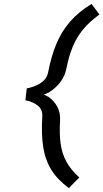

<svg xmlns="http://www.w3.org/2000/svg" viewBox="-20 -787 529 983"><path d="M332.5 176Q274 133 242.5 81.8Q211 30.5 201 -35.5Q191 -101.5 196.5 -190.5Q199 -226 173.2 -246.5Q147.5 -267 110 -273.5L117 -334.5Q156.5 -341.5 188.2 -362Q220 -382.5 226.5 -417.5Q242.5 -500 269 -563.2Q295.5 -626.5 338.5 -676Q381.5 -725.5 448.5 -767L489 -713Q436.5 -674.5 404 -634.5Q371.5 -594.5 352 -546.8Q332.5 -499 320.5 -439Q313 -398 288.8 -366.5Q264.5 -335 230.5 -314L204.5 -303L227.5 -291.5Q257.5 -270.5 273.8 -239.8Q290 -209 287.5 -168Q283.5 -103 290.2 -52.5Q297 -2 319.5 40Q342 82 386 121.5Z"/></svg>

Font: Expletus Sans Medium
Style: Italic
Weight: 500
Italic angle: -7°
Version: Version 7.500